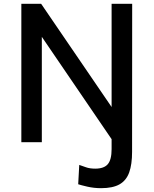

<svg xmlns="http://www.w3.org/2000/svg" viewBox="-20 -743 802 1003"><path d="M508 240Q470.5 240 436 232Q401.5 224 388.5 219.5L394 118.5Q409.5 123.5 429.2 130.8Q449 138 477.5 138Q523 138 543 114.8Q563 91.5 563 36V-16L198.5 -550.5V0H91.5V-723H195L563 -184V-723H670.5L670 50.5Q670 115.5 655 157.5Q640 199.5 604.8 219.8Q569.5 240 508 240Z"/></svg>

Font: Public Sans Thin Medium
Style: Regular
Weight: 500
Version: Version 2.001